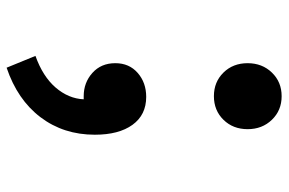

<svg xmlns="http://www.w3.org/2000/svg" viewBox="-156 -444 813 540"><g transform="rotate(90 250.0 -173.5)"><path d="M316.4 -396Q290 -369.1 250 -369.1Q210 -369.1 183.6 -396Q157.2 -422.9 157.2 -463.9Q157.2 -504.9 183.6 -532.2Q210 -559.6 250 -559.6Q290 -559.6 316.4 -532.2Q342.8 -504.9 342.8 -463.9Q342.8 -422.9 316.4 -396ZM169.9 213.9 136.7 132.8Q194.3 112.3 225.6 76.2Q256.8 40 258.8 -2.9H250Q211.9 -2.9 184.6 -27.3Q157.2 -51.8 157.2 -91.8Q157.2 -130.9 184.6 -154.8Q211.9 -178.7 252 -178.7Q302.7 -178.7 330.6 -140.1Q358.4 -101.6 358.4 -34.2Q358.4 53.7 309.1 118.7Q259.8 183.6 169.9 213.9Z"/></g></svg>

Font: Gen Shin Gothic Monospace Bold
Style: Bold
Weight: 700
Designer: [Source Han Sans]
Ryoko NISHIZUKA  (kana & ideographs); Paul D. Hunt (Latin, Greek & Cyrillic); Wenlong ZHANG  (bopomofo
Version: Version 1.002.20150607